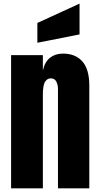

<svg xmlns="http://www.w3.org/2000/svg" viewBox="-20 -1036 550 1056"><path d="M185.5 -800.8V-909.7L417.5 -1016.1V-846.7ZM41 0V-732.9H215.8V-648.9Q226.6 -696.3 255.6 -718.8Q284.7 -741.2 326.2 -741.2Q395 -741.2 433.1 -698Q471.2 -654.8 471.2 -564.9V0H298.8V-546.9Q298.8 -569.8 289.6 -587.4Q280.3 -605 259.8 -605Q247.1 -605 238.3 -597.9Q229.5 -590.8 225.3 -581.8Q221.2 -572.8 218.8 -558.1Q216.3 -543.5 216.1 -535.6Q215.8 -527.8 215.8 -515.1V0Z"/></svg>

Font: Anton
Style: Regular
Weight: 400
Foundry: vernon adams
Version: Version 1.000